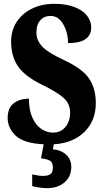

<svg xmlns="http://www.w3.org/2000/svg" viewBox="-20 -744 544 1002"><path d="M261 9 256 35Q299 39 325.5 63.5Q352 88 352 127Q352 178 316.5 208Q281 238 226 238Q212 238 187 235Q162 232 148 227V166Q182 174 205 174Q231 174 243.5 164.5Q256 155 256 130Q256 104 241 95Q226 86 194 82L208 9Q104 4 62 -36Q20 -76 20 -128Q20 -181 51.5 -205Q83 -229 131 -229Q131 -170 149 -130Q167 -90 196 -71Q225 -52 256 -52Q298 -52 322 -82Q346 -112 346 -155Q346 -203 311.5 -233.5Q277 -264 199 -302Q109 -346 73.5 -398.5Q38 -451 38 -526Q38 -586 67.5 -630.5Q97 -675 148 -699.5Q199 -724 263 -724Q327 -724 370.5 -706.5Q414 -689 435 -661Q456 -633 456 -601Q456 -519 335 -519Q335 -574 310 -617.5Q285 -661 243 -661Q211 -661 190.5 -638.5Q170 -616 170 -574Q170 -534 200 -501.5Q230 -469 317 -429Q409 -386 444.5 -334.5Q480 -283 480 -206Q480 -114 420.5 -55.5Q361 3 261 9Z"/></svg>

Font: Noto Serif CondBlack
Style: Regular
Weight: 900
Width: 3
Designer: Monotype Design Team
Foundry: Monotype Imaging Inc.
Version: Version 1.001